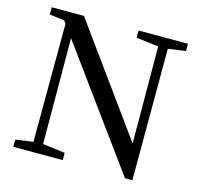

<svg xmlns="http://www.w3.org/2000/svg" viewBox="-107 -849 1017 972"><g transform="rotate(15 402.0 -363.0)"><path d="M761 -733H502V-695L619 -681L621 -173L216 -733H47V-695L125 -685L136 -671L134 -51L42 -38V0H301V-38L184 -53L182 -607L629 7H668L669 -682L761 -695Z"/></g></svg>

Font: Source Han Serif JP Medium
Style: Regular
Weight: 500
Designer: Ryoko NISHIZUKA 西塚涼子 (kana & ideographs); Frank Grießhammer (Latin, Greek & Cyrillic); Wenlong ZHANG 张文龙 (bopomofo); San
Foundry: Adobe Systems Incorporated
Version: Version 1.001;PS 1.001;hotconv 16.6.54;makeotf.lib2.5.65590